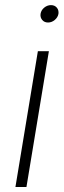

<svg xmlns="http://www.w3.org/2000/svg" viewBox="-20 -745 256 765"><path d="M41.5 0 130.9 -541H174.8L85.4 0ZM171.4 -655.3Q156.7 -655.3 148.2 -665.5Q139.6 -675.8 141.6 -689.9Q144 -704.6 156.2 -714.6Q168.5 -724.6 183.1 -724.6Q197.8 -724.6 206.3 -714.6Q214.8 -704.6 212.9 -689.9Q210.4 -675.8 198.2 -665.5Q186 -655.3 171.4 -655.3Z"/></svg>

Font: Inter 17pt ExtraLight
Style: Italic
Weight: 250
Italic angle: -9.3988°
Version: Version 4.001;git-66647c0bb